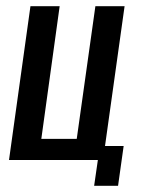

<svg xmlns="http://www.w3.org/2000/svg" viewBox="-20 -515 469 618"><path d="M283 83 295 0H9L78 -495H172L113 -68H227L287 -495H381L318 -45H378L360 83Z"/></svg>

Font: Alumni Sans SemiBold
Style: Italic
Weight: 600
Italic angle: -8°
Version: Version 1.016